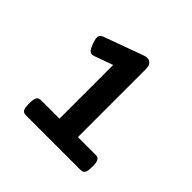

<svg xmlns="http://www.w3.org/2000/svg" viewBox="-150 -746 899 899"><g transform="rotate(45 300.0 -296.0)"><path d="M253.4 -100.1V-455.6L162.6 -422.9Q154.8 -419.9 148.7 -419.9Q142.6 -419.9 137 -423.6Q131.3 -427.2 126.5 -435.8Q121.6 -444.3 116.2 -459Q105.5 -487.8 109.1 -499.8Q112.8 -511.7 128.4 -517.1L323.7 -588.4Q346.2 -596.7 360.8 -586.7Q375.5 -576.7 375.5 -550.8V-100.1H490.7Q499 -100.1 504.9 -98.1Q510.7 -96.2 514.4 -90.6Q518.1 -85 519.8 -75.2Q521.5 -65.4 521.5 -49.8Q521.5 -34.2 519.8 -24.4Q518.1 -14.6 514.4 -9.3Q510.7 -3.9 504.9 -2Q499 0 490.7 0H133.3Q125 0 119.1 -2Q113.3 -3.9 109.6 -9.3Q106 -14.6 104.2 -24.4Q102.5 -34.2 102.5 -49.8Q102.5 -65.4 104.2 -75.2Q106 -85 109.6 -90.6Q113.3 -96.2 119.1 -98.1Q125 -100.1 133.3 -100.1Z"/></g></svg>

Font: Courier Prime
Style: Bold
Weight: 700
Monospace: yes
Designer: Alan Dague-Greene
Foundry: Quote-Unquote Apps
Version: Version 1.202